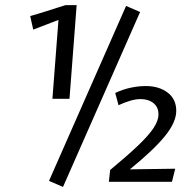

<svg xmlns="http://www.w3.org/2000/svg" viewBox="-20 -712 740 752"><path d="M185.3 -325 209 -634 110.1 -596 98.3 -649.2Q110.3 -652.5 127 -657.5Q143.6 -662.5 162.8 -668.5Q182 -674.5 201.3 -680.8Q220.6 -687 236.8 -692H280.2L252.2 -325ZM171.9 -3.5 473.8 -688.8 528.7 -665 226.8 20.1ZM406.4 0 411.4 -46.1Q478.4 -101.8 519.7 -141Q561.1 -180.2 580.9 -209.8Q600.7 -239.5 600.7 -264.1Q600.7 -292.3 581.1 -308.1Q561.5 -323.9 530.4 -323.9Q510.7 -323.9 487.8 -316.8Q465 -309.6 444.2 -299.9L431.3 -348Q462.1 -362.3 492.4 -368.6Q522.7 -375 550.6 -375Q602.8 -375 636.6 -349.4Q670.3 -323.7 670.3 -278Q670.3 -233.6 626.4 -179.4Q582.6 -125.2 488.7 -48.7L666.3 -51.2L653.5 0Z"/></svg>

Font: Ancizar Sans Thin
Style: Italic
Weight: 100
Italic angle: -4°
Designer: Cesar Puertas, Viviana Monsalve, Julian Moncada, Julian Prieto, Jose Castro, Mariel Hernandez, Felipe Aragon, Sara Alarc
Version: Version 8.100